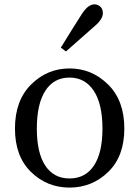

<svg xmlns="http://www.w3.org/2000/svg" viewBox="-20 -849 641 883"><path d="M48.8 -257.8Q48.8 -386.7 123 -460.4Q197.3 -534.2 299.8 -534.2Q402.3 -534.2 477.1 -460.4Q551.8 -386.7 551.8 -257.8Q551.8 -129.9 477.5 -58.1Q403.3 13.7 299.8 13.7Q196.3 13.7 122.6 -58.1Q48.8 -129.9 48.8 -257.8ZM451.2 -257.8Q451.2 -371.1 411.1 -431.6Q371.1 -492.2 299.8 -492.2Q227.5 -492.2 188.5 -431.6Q149.4 -371.1 149.4 -257.8Q149.4 -145.5 188.5 -86.9Q227.5 -28.3 299.8 -28.3Q372.1 -28.3 411.6 -86.9Q451.2 -145.5 451.2 -257.8ZM259.8 -629.9Q315.4 -720.7 355.5 -783.2Q384.8 -829.1 414.1 -829.1Q429.7 -829.1 441.4 -818.4Q453.1 -807.6 453.1 -788.1Q453.1 -760.7 415 -728.5Q303.7 -630.9 283.2 -612.3Z"/></svg>

Font: GenYoMin TW TTF Medium
Style: Regular
Weight: 500
Version: Version 1.300